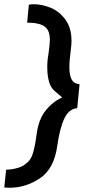

<svg xmlns="http://www.w3.org/2000/svg" viewBox="-38 -737 429 905"><path d="M289 -420Q289 -382 300 -362Q311 -342 337 -340L326 -227Q287 -224 265.5 -179Q244 -134 232 -50Q217 59 150 103.5Q83 148 7 148Q-10 148 -18 147L-9 63Q-4 63 11.5 61.5Q27 60 47.5 54Q68 48 82 36Q106 20 116 -11Q126 -42 133 -93Q134 -101 136.5 -116.5Q139 -132 142 -143Q154 -189 179.5 -219Q205 -249 230.5 -264.5Q256 -280 256 -277Q255 -278 218.5 -309Q182 -340 185 -436Q185 -451 191 -487Q197 -529 197 -550Q197 -587 180 -605Q168 -618 148 -623.5Q128 -629 111.5 -629.5Q95 -630 90 -630L98 -715Q112 -717 121 -717Q160 -717 200.5 -700.5Q241 -684 270 -645Q299 -606 299 -544Q299 -526 296 -505Q289 -449 289 -420Z"/></svg>

Font: Neutral Grotesk
Style: Italic
Weight: 400
Italic angle: -8°
Designer: Nawras Khrais
Foundry: Nawras Khrais
Version: Version 1.000